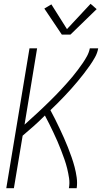

<svg xmlns="http://www.w3.org/2000/svg" viewBox="-20 -989 540 1009"><path d="M13 0 135 -735H175L109 -334Q125 -349 142 -364Q159 -379 175 -394Q191 -409 207.5 -424.5Q224 -440 239.5 -455.5Q255 -471 271 -487Q287 -503 302 -519.5Q317 -536 332 -552.5Q347 -569 361 -586Q375 -603 388.5 -621Q402 -639 414.5 -657Q427 -675 437.5 -694.5Q448 -714 452 -735H496Q492 -711 479.5 -688.5Q467 -666 452 -644.5Q437 -623 421 -602.5Q405 -582 388.5 -562Q372 -542 354.5 -522.5Q337 -503 319 -484Q301 -465 282.5 -446.5Q264 -428 245 -410Q258 -386 270 -362Q282 -338 293.5 -313.5Q305 -289 316 -264.5Q327 -240 337 -214.5Q347 -189 356 -163.5Q365 -138 372 -111.5Q379 -85 383 -56.5Q387 -28 383 0H342Q347 -26 343 -52.5Q339 -79 333 -103.5Q327 -128 318.5 -152Q310 -176 301 -199.5Q292 -223 282 -246Q272 -269 261 -292Q250 -315 239 -337.5Q228 -360 216 -382Q188 -354 158.5 -327.5Q129 -301 99 -276L53 0ZM305 -807 213 -944 250 -966 332 -836 456 -969 488 -941 350 -807Z"/></svg>

Font: Iosevka Curly XLtObl
Style: Regular
Weight: 200
Italic angle: -9°
Monospace: yes
Designer: Belleve Invis
Foundry: Belleve Invis
Version: Version 11.1.0; ttfautohint (v1.8.3)